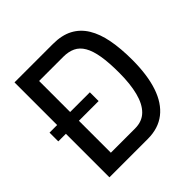

<svg xmlns="http://www.w3.org/2000/svg" viewBox="-190 -895 1054 1054"><g transform="rotate(-45 336.5 -368.5)"><path d="M14 -338V-406H327V-338ZM73 0V-737H371Q440 -737 487 -712Q534 -687 563 -639.5Q592 -592 605 -523.5Q618 -455 618 -368Q618 -250 590.5 -168Q563 -86 508 -43Q453 0 371 0ZM174 -90H362Q417 -90 451 -123.5Q485 -157 501 -219.5Q517 -282 517 -368Q517 -447 508 -500.5Q499 -554 480 -586.5Q461 -619 431.5 -633Q402 -647 362 -647H174Z"/></g></svg>

Font: Exo Thin Medium
Style: Regular
Weight: 500
Version: Version 2.000